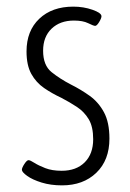

<svg xmlns="http://www.w3.org/2000/svg" viewBox="-20 -550 393 579"><path d="M167 9Q133 9 105.5 0.5Q78 -8 62 -19.5Q46 -31 46 -38Q46 -44 53.5 -55.5Q61 -67 66 -67Q71 -67 83.5 -59Q96 -51 116.5 -43Q137 -35 166 -35Q210 -35 235.5 -60.5Q261 -86 261 -130Q261 -168 247.5 -190.5Q234 -213 212 -227.5Q190 -242 165 -255Q137 -268 113 -284.5Q89 -301 74.5 -327Q60 -353 60 -395Q60 -457 98.5 -493.5Q137 -530 201 -530Q232 -530 259 -520.5Q286 -511 286 -501Q286 -495 279 -483.5Q272 -472 267 -472Q262 -472 246 -480Q230 -488 203 -488Q161 -488 135.5 -463.5Q110 -439 110 -397Q110 -353 135.5 -332.5Q161 -312 194 -295Q224 -280 250.5 -261Q277 -242 293.5 -211.5Q310 -181 310 -132Q310 -67 270.5 -29Q231 9 167 9Z"/></svg>

Font: Asap Condensed ExtraLight
Style: Regular
Weight: 200
Width: 3
Designer: Pablo Cosgaya
Foundry: Omnibus-Type
Version: Version 3.001; ttfautohint (v1.8.4.7-5d5b)